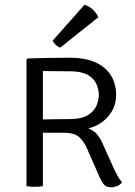

<svg xmlns="http://www.w3.org/2000/svg" viewBox="-20 -790 572 815"><path d="M473 -387Q473 -335.5 440 -296.8Q407 -258 355 -245Q379 -235.5 392.5 -219Q406 -202.5 416 -180L461 -79.5Q470 -60 479.2 -43.2Q488.5 -26.5 498 -16.5Q490.5 -5.5 477.5 -0.2Q464.5 5 452 5Q431.5 5 421.5 -6.5Q411.5 -18 402.5 -38.5L350.5 -157Q337 -188.5 316.8 -207.5Q296.5 -226.5 251 -226.5H162V0Q147 3 126.5 3Q105.5 3 92.5 0V-537L97.5 -542Q145 -543.5 188.5 -544.2Q232 -545 277.5 -545Q371.5 -545 422.2 -502.5Q473 -460 473 -387ZM162 -488.5V-283Q193 -283.5 222.8 -284Q252.5 -284.5 276 -284.5Q325 -284.5 352 -300.8Q379 -317 389.2 -340.8Q399.5 -364.5 399.5 -387Q399.5 -410.5 389.2 -433.8Q379 -457 352 -472.2Q325 -487.5 276 -487.5Q254 -487.5 220.5 -487.8Q187 -488 162 -488.5ZM339 -770Q358.5 -764 374.2 -749Q390 -734 397.5 -717L236 -588Q225.5 -591 216.8 -599.5Q208 -608 203.5 -617.5Z"/></svg>

Font: Signika Negative SC Light
Style: Regular
Weight: 300
Designer: Anna Giedryś
Foundry: Anna Giedryś
Version: Version 2.000; ttfautohint (v1.8.3) -l 8 -r 50 -G 200 -x 9 -